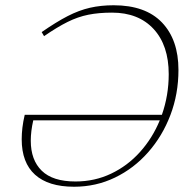

<svg xmlns="http://www.w3.org/2000/svg" viewBox="-20 -700 704 730"><path d="M74 -263.5H595.5Q621.5 -337.5 621.5 -418Q621.5 -527.5 564 -589.8Q506.5 -652 406 -652Q355.5 -652 315.8 -644Q276 -636 236.8 -616.5Q197.5 -597 147.5 -562.5L138.5 -578Q194 -616.5 237.2 -638.8Q280.5 -661 322 -670.5Q363.5 -680 412 -680Q533 -680 595.8 -614.5Q658.5 -549 658.5 -434Q658.5 -343 628 -262.8Q597.5 -182.5 543.2 -121Q489 -59.5 417 -24.8Q345 10 261.5 10Q164 10 113.2 -35.8Q62.5 -81.5 62.5 -170.5Q62.5 -191.5 65.2 -214.8Q68 -238 74 -263.5ZM97 -165Q97 -91.5 138.8 -50.8Q180.5 -10 267 -10Q340 -10 402.5 -39.8Q465 -69.5 512.2 -122Q559.5 -174.5 587.5 -242.5H106.5Q97 -201 97 -165Z"/></svg>

Font: Newsreader Text ExtraLight
Style: Italic
Weight: 275
Italic angle: -17°
Designer: Hugues Gentile
Foundry: Production Type
Version: Version 1.001